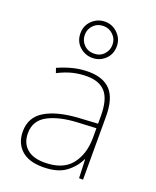

<svg xmlns="http://www.w3.org/2000/svg" viewBox="-151 -899 812 998"><g transform="rotate(20 255.5 -400.5)"><path d="M264 -537Q346 -537 387 -492.5Q428 -448 428 -350V0H406L402 -103H400Q379 -57 334 -23.5Q289 10 208 10Q129 10 88.5 -28Q48 -66 48 -129Q48 -208 114.5 -247.5Q181 -287 299 -294L402 -300V-343Q402 -433 368 -472.5Q334 -512 264 -512Q224 -512 186.5 -503Q149 -494 106 -472L97 -498Q137 -516 178.5 -526.5Q220 -537 264 -537ZM301 -270Q199 -265 137.5 -232Q76 -199 76 -129Q76 -76 110 -45.5Q144 -15 208 -15Q308 -15 354.5 -72Q401 -129 402 -220V-275ZM256 -611Q216 -611 185.5 -638.5Q155 -666 155 -711Q155 -754 185 -782.5Q215 -811 256 -811Q297 -811 326.5 -781.5Q356 -752 356 -711Q356 -667 326.5 -639Q297 -611 256 -611ZM256 -635Q290 -635 311 -657.5Q332 -680 332 -711Q332 -743 309.5 -765Q287 -787 256 -787Q223 -787 201 -765Q179 -743 179 -711Q179 -680 200.5 -657.5Q222 -635 256 -635Z"/></g></svg>

Font: Noto Sans Kannada Thin
Style: Regular
Weight: 100
Designer: Jelle Bosma - Monotype Design Team
Foundry: Monotype Imaging Inc.
Version: Version 2.005; ttfautohint (v1.8.4.7-5d5b)